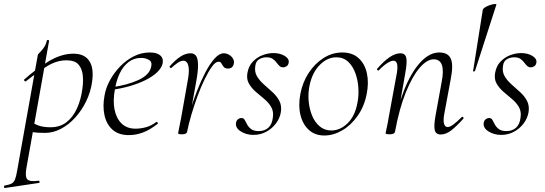

<svg xmlns="http://www.w3.org/2000/svg" viewBox="-80 -660 2712 955"><path d="M-55 275Q-59 276 -60 270Q-61 264 -57 263Q-34 259 -22.5 253Q-11 247 -5 231.5Q1 216 6 185L108 -386Q108 -389 114 -395Q120 -401 128 -410Q136 -419 143 -431Q150 -443 153 -458Q154 -462 159.5 -461Q165 -460 164 -456L51 178Q44 219 56 232Q68 245 111 239Q115 237 116.5 243Q118 249 113 250ZM145 1Q105 1 88 -2Q71 -5 57 -8L67 -58Q86 -45 110.5 -36Q135 -27 171 -27Q218 -27 250.5 -52Q283 -77 303 -121Q323 -165 330 -220Q335 -255 331.5 -287Q328 -319 310 -339.5Q292 -360 250 -360Q203 -360 156.5 -332Q110 -304 48 -255Q45 -254 41 -258.5Q37 -263 40 -264Q99 -317 162 -355Q225 -393 285 -393Q340 -393 364 -357Q388 -321 378 -253Q371 -202 348.5 -156Q326 -110 293.5 -74.5Q261 -39 222.5 -19Q184 1 145 1Z M561 12Q509 12 479 -15.5Q449 -43 439.5 -88Q430 -133 440 -185Q446 -222 466.5 -260Q487 -298 517.5 -329.5Q548 -361 585.5 -380Q623 -399 665 -399Q700 -399 717 -384.5Q734 -370 729 -345Q724 -322 701.5 -300.5Q679 -279 643.5 -261.5Q608 -244 564.5 -231.5Q521 -219 474 -213L476 -226Q554 -237 607.5 -261.5Q661 -286 671 -324Q679 -352 661 -362Q643 -372 622 -372Q586 -372 559 -351Q532 -330 515.5 -295Q499 -260 492 -218Q481 -161 489.5 -116.5Q498 -72 524.5 -46Q551 -20 594 -20Q619 -20 645.5 -27Q672 -34 697 -53Q700 -55 703.5 -51Q707 -47 704 -44Q666 -14 631 -1Q596 12 561 12Z M851 -6 841 -7Q849 -50 864 -102Q879 -154 899 -205.5Q919 -257 941.5 -300Q964 -343 987.5 -369Q1011 -395 1033 -395Q1046 -395 1058.5 -388Q1071 -381 1078.5 -369Q1086 -357 1083 -343Q1080 -330 1072.5 -324.5Q1065 -319 1054 -319Q1039 -319 1032.5 -327.5Q1026 -336 1021.5 -344.5Q1017 -353 1007 -353Q992 -353 974.5 -329Q957 -305 938 -266Q919 -227 902 -180.5Q885 -134 871.5 -88Q858 -42 851 -6ZM826 8Q813 8 809.5 6.5Q806 5 806 2Q806 -1 811.5 -26.5Q817 -52 821 -74L852 -249Q861 -295 859 -318Q857 -341 849.5 -349.5Q842 -358 833 -358Q818 -358 801.5 -346Q785 -334 772 -322Q770 -320 766 -323.5Q762 -327 764 -330Q792 -362 817.5 -378.5Q843 -395 868 -395Q885 -395 894.5 -383Q904 -371 905 -339.5Q906 -308 895 -249L851 -6Q849 8 826 8Z M1181 11Q1145 11 1117.5 -6.5Q1090 -24 1094 -49Q1096 -61 1104 -67Q1112 -73 1121 -73Q1132 -73 1137.5 -63Q1143 -53 1149.5 -40.5Q1156 -28 1169 -18Q1182 -8 1207 -8Q1236 -8 1254.5 -24.5Q1273 -41 1277 -74Q1282 -105 1269 -127.5Q1256 -150 1234 -168Q1212 -186 1191 -204.5Q1170 -223 1157.5 -245.5Q1145 -268 1151 -299Q1157 -332 1177.5 -353.5Q1198 -375 1225.5 -385.5Q1253 -396 1280 -396Q1313 -396 1336 -382Q1359 -368 1356 -349Q1354 -336 1345.5 -330.5Q1337 -325 1329 -325Q1317 -325 1309.5 -332.5Q1302 -340 1294.5 -350Q1287 -360 1276 -367.5Q1265 -375 1245 -375Q1226 -375 1209.5 -365.5Q1193 -356 1190 -333Q1185 -303 1198 -281Q1211 -259 1232.5 -240Q1254 -221 1275.5 -201.5Q1297 -182 1309.5 -158Q1322 -134 1317 -102Q1312 -72 1292.5 -46Q1273 -20 1244 -4.5Q1215 11 1181 11Z M1533 14Q1487 14 1456.5 -13.5Q1426 -41 1414.5 -88Q1403 -135 1414 -193Q1425 -251 1455.5 -297.5Q1486 -344 1529.5 -371.5Q1573 -399 1622 -399Q1673 -399 1704 -370.5Q1735 -342 1745 -295Q1755 -248 1744 -193Q1732 -131 1699 -84Q1666 -37 1622 -11.5Q1578 14 1533 14ZM1568 -11Q1612 -11 1649 -47Q1686 -83 1698 -149Q1705 -184 1702.5 -223Q1700 -262 1687.5 -296.5Q1675 -331 1651.5 -353Q1628 -375 1593 -375Q1548 -375 1510.5 -337Q1473 -299 1460 -236Q1452 -199 1455 -160Q1458 -121 1471.5 -87Q1485 -53 1509.5 -32Q1534 -11 1568 -11Z M2112 9Q2088 9 2082.5 -12.5Q2077 -34 2087 -89L2116 -248Q2140 -365 2077 -365Q2044 -365 2007.5 -323Q1971 -281 1938.5 -200.5Q1906 -120 1885 -6L1874 -7Q1895 -123 1930 -211.5Q1965 -300 2010.5 -349.5Q2056 -399 2105 -399Q2148 -399 2162 -368.5Q2176 -338 2162 -267L2129 -89Q2124 -58 2129 -43Q2134 -28 2147 -28Q2158 -28 2176 -41.5Q2194 -55 2216 -77Q2219 -81 2223.5 -77Q2228 -73 2224 -69Q2191 -32 2164.5 -11.5Q2138 9 2112 9ZM1859 8Q1846 8 1842 6.5Q1838 5 1838 2Q1838 -1 1843.5 -24.5Q1849 -48 1853 -74L1894 -297Q1904 -358 1877 -358Q1865 -358 1846 -346Q1827 -334 1805 -311Q1802 -307 1797.5 -311.5Q1793 -316 1797 -319Q1830 -357 1858.5 -376Q1887 -395 1912 -395Q1935 -395 1940.5 -373.5Q1946 -352 1936 -297L1885 -6Q1883 8 1859 8Z M2273 -306 2321 -609Q2322 -617 2332.5 -623.5Q2343 -630 2356.5 -634.5Q2370 -639 2380 -640Q2390 -641 2389 -637L2283 -308Q2282 -305 2277.5 -304.5Q2273 -304 2273 -306Z M2413 11Q2377 11 2349.5 -6.5Q2322 -24 2326 -49Q2328 -61 2336 -67Q2344 -73 2353 -73Q2364 -73 2369.5 -63Q2375 -53 2381.5 -40.5Q2388 -28 2401 -18Q2414 -8 2439 -8Q2468 -8 2486.5 -24.5Q2505 -41 2509 -74Q2514 -105 2501 -127.5Q2488 -150 2466 -168Q2444 -186 2423 -204.5Q2402 -223 2389.5 -245.5Q2377 -268 2383 -299Q2389 -332 2409.5 -353.5Q2430 -375 2457.5 -385.5Q2485 -396 2512 -396Q2545 -396 2568 -382Q2591 -368 2588 -349Q2586 -336 2577.5 -330.5Q2569 -325 2561 -325Q2549 -325 2541.5 -332.5Q2534 -340 2526.5 -350Q2519 -360 2508 -367.5Q2497 -375 2477 -375Q2458 -375 2441.5 -365.5Q2425 -356 2422 -333Q2417 -303 2430 -281Q2443 -259 2464.5 -240Q2486 -221 2507.5 -201.5Q2529 -182 2541.5 -158Q2554 -134 2549 -102Q2544 -72 2524.5 -46Q2505 -20 2476 -4.5Q2447 11 2413 11Z"/></svg>

Font: Cormorant Light Light
Style: Italic
Weight: 300
Italic angle: -10°
Version: Version 4.000